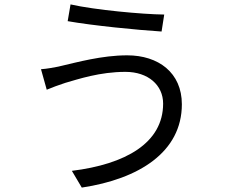

<svg xmlns="http://www.w3.org/2000/svg" viewBox="-20 -803 1040 871"><path d="M720 -333C720 -154 549 -58 306 -28L351 48C610 9 805 -113 805 -330C805 -473 699 -552 557 -552C442 -552 328 -520 258 -504C228 -497 194 -491 166 -489L192 -396C216 -406 245 -417 276 -427C335 -444 433 -477 549 -477C652 -477 720 -417 720 -333ZM300 -783 287 -707C400 -687 602 -667 713 -660L725 -737C627 -738 410 -758 300 -783Z"/></svg>

Font: Noto Sans HK
Style: Regular
Weight: 400
Designer: Ryoko NISHIZUKA 西塚涼子 (kana, bopomofo & ideographs); Paul D. Hunt (Latin, Greek & Cyrillic); Sandoll Communications 산돌커뮤니
Foundry: Adobe
Version: Version 2.004;hotconv 1.0.118;makeotfexe 2.5.65603